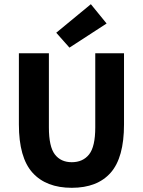

<svg xmlns="http://www.w3.org/2000/svg" viewBox="-20 -884 682 915"><path d="M322 11Q200 11 135 -61Q70 -133 70 -291V-630H213V-277Q213 -185 241.5 -148Q270 -111 322 -111Q375 -111 404.5 -148Q434 -185 434 -277V-630H571V-291Q571 -133 507.5 -61Q444 11 322 11ZM311 -657 248 -728 413 -864 488 -772Z"/></svg>

Font: Narnoor ExtraBold
Style: Regular
Weight: 800
Designer: S. Sridhar Murthy
Foundry: SIL International
Version: Version 3.000